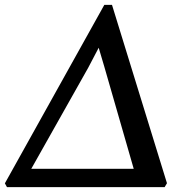

<svg xmlns="http://www.w3.org/2000/svg" viewBox="-38 -766 753 786"><path d="M-9.5 0 -18 -15.5 389 -746H420.5L645.5 -16L636 0ZM366 -570.5 323 -488.5 69.5 -38.5 41 -75H547.5L520.5 -36.5L389 -493Z"/></svg>

Font: Merriweather 20pt Medium
Style: Italic
Weight: 500
Italic angle: -7.8°
Version: Version 2.101